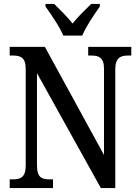

<svg xmlns="http://www.w3.org/2000/svg" viewBox="-20 -951 704 971"><path d="M300 -771H396C414 -816 458 -880 485 -918V-931H441C412 -902 373 -866 347 -832C321 -866 283 -902 254 -931H210V-918C237 -880 282 -816 300 -771ZM29 0H248V-44H230C192 -44 167 -53 167 -114V-581L490 0H563V-600C563 -659 590 -670 626 -670H644V-714H426V-670H443C479 -670 506 -660 506 -604V-167L207 -714H29V-670H47C82 -670 110 -661 110 -604V-114C110 -53 83 -44 44 -44H29Z"/></svg>

Font: Noto Serif Devanagari Condensed Medium
Style: Regular
Weight: 500
Width: 3
Designer: Universal Thirst, Indian Type Foundry and the Monotype Design Team
Foundry: Monotype Imaging Inc.
Version: Version 2.004